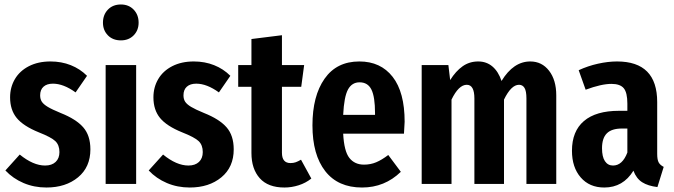

<svg xmlns="http://www.w3.org/2000/svg" viewBox="-20 -820 3003 856"><path d="M368 -482 317 -408Q263 -447 216 -447Q189 -447 174 -433.5Q159 -420 159 -395Q159 -378 166.5 -366.5Q174 -355 193 -343.5Q212 -332 251 -316Q319 -289 351 -252.5Q383 -216 383 -154Q383 -75 328 -29.5Q273 16 187 16Q132 16 85 -4Q38 -24 4 -60L68 -131Q128 -82 181 -82Q211 -82 228 -98Q245 -114 245 -142Q245 -173 227 -190.5Q209 -208 153 -230Q84 -258 54.5 -294Q25 -330 25 -386Q25 -431 46.5 -467.5Q68 -504 109 -525Q150 -546 205 -546Q254 -546 295.5 -529.5Q337 -513 368 -482Z M587 -530V0H451V-530ZM598 -719Q598 -685 576 -662.5Q554 -640 519 -640Q483 -640 461 -662.5Q439 -685 439 -719Q439 -754 461 -777Q483 -800 519 -800Q554 -800 576 -777Q598 -754 598 -719Z M1007 -482 956 -408Q902 -447 855 -447Q828 -447 813 -433.5Q798 -420 798 -395Q798 -378 805.5 -366.5Q813 -355 832 -343.5Q851 -332 890 -316Q958 -289 990 -252.5Q1022 -216 1022 -154Q1022 -75 967 -29.5Q912 16 826 16Q771 16 724 -4Q677 -24 643 -60L707 -131Q767 -82 820 -82Q850 -82 867 -98Q884 -114 884 -142Q884 -173 866 -190.5Q848 -208 792 -230Q723 -258 693.5 -294Q664 -330 664 -386Q664 -431 685.5 -467.5Q707 -504 748 -525Q789 -546 844 -546Q893 -546 934.5 -529.5Q976 -513 1007 -482Z M1368 -24Q1343 -4 1311.5 6Q1280 16 1248 16Q1175 16 1138 -25.5Q1101 -67 1101 -138V-433H1042V-530H1101V-646L1237 -663V-530H1336L1323 -433H1237V-139Q1237 -93 1275 -93Q1288 -93 1298 -96.5Q1308 -100 1322 -108Z M1781 -224H1510Q1514 -146 1537.5 -116Q1561 -86 1603 -86Q1632 -86 1657 -96.5Q1682 -107 1711 -129L1767 -54Q1695 16 1594 16Q1487 16 1430 -57Q1373 -130 1373 -261Q1373 -392 1427 -469Q1481 -546 1582 -546Q1677 -546 1730.5 -477.5Q1784 -409 1784 -277Q1784 -266 1781 -224ZM1652 -316Q1652 -388 1636 -420.5Q1620 -453 1583 -453Q1549 -453 1531.5 -421Q1514 -389 1510 -308H1652Z M2460 -395V0H2327V-381Q2327 -414 2318.5 -428Q2310 -442 2294 -442Q2259 -442 2227 -376V0H2095V-381Q2095 -442 2061 -442Q2025 -442 1993 -376V0H1860V-530H1979L1987 -463Q2012 -503 2042.5 -524.5Q2073 -546 2112 -546Q2149 -546 2175.5 -523.5Q2202 -501 2216 -459Q2269 -546 2344 -546Q2396 -546 2428 -504.5Q2460 -463 2460 -395Z M2939 -76 2911 14Q2869 9 2843 -7.5Q2817 -24 2804 -59Q2758 16 2674 16Q2608 16 2569 -29Q2530 -74 2530 -148Q2530 -235 2583.5 -280.5Q2637 -326 2740 -326H2777V-358Q2777 -407 2761 -426.5Q2745 -446 2706 -446Q2661 -446 2591 -420L2560 -507Q2601 -526 2646 -536Q2691 -546 2731 -546Q2910 -546 2910 -365V-134Q2910 -108 2916.5 -96Q2923 -84 2939 -76ZM2777 -140V-247H2753Q2707 -247 2685.5 -225.5Q2664 -204 2664 -159Q2664 -121 2677 -101.5Q2690 -82 2713 -82Q2755 -82 2777 -140Z"/></svg>

Font: Fira Sans Extra Condensed SemiBold
Style: Regular
Weight: 600
Width: 1
Designer: Carrois Corporate & Edenspiekermann AG
Foundry: Carrois Corporate GbR & Edenspiekermann AG
Version: Version 4.203